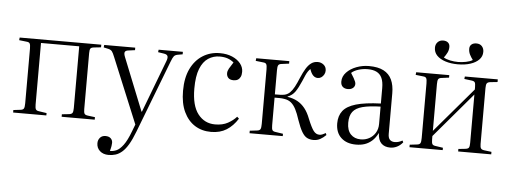

<svg xmlns="http://www.w3.org/2000/svg" viewBox="-58 -905 3457 1301"><g transform="rotate(5 1671.0 -255.0)"><path d="M47 0V-17L97 -23Q113 -25 118 -34.5Q123 -44 123 -70V-441Q123 -466 118 -475.5Q113 -485 97 -486L45 -492L47 -510H602V-492L555 -487Q536 -485 530.5 -477Q525 -469 525 -446V-65Q525 -42 530.5 -33.5Q536 -25 555 -23L602 -17V0H377V-17L424 -22Q443 -24 448.5 -33Q454 -42 454 -66V-486H194V-67Q194 -44 199 -35Q204 -26 220 -24L273 -16V0Z M716 230Q679 230 656.5 209.5Q634 189 634 157Q634 135 647.5 119.5Q661 104 685 104Q708 104 720.5 116Q733 128 733 146Q733 154 731 167.5Q729 181 723 202Q744 203 766.5 193.5Q789 184 813 152Q837 120 861 56L879 9L696 -434Q685 -462 677 -472Q669 -482 652 -486L620 -493L622 -510H833V-493L789 -487Q769 -485 764.5 -474Q760 -463 770 -439L913 -82H916L1051 -437Q1060 -460 1055.5 -472Q1051 -484 1029 -487L990 -493L992 -510H1157V-493L1123 -487Q1107 -484 1099 -475Q1091 -466 1080 -437L891 55Q870 110 849.5 144.5Q829 179 807.5 197.5Q786 216 763.5 223Q741 230 716 230Z M1394 14Q1331 14 1283.5 -16Q1236 -46 1208.5 -104Q1181 -162 1181 -247Q1181 -336 1210.5 -397Q1240 -458 1291.5 -490.5Q1343 -523 1408 -523Q1456 -523 1492 -507.5Q1528 -492 1548.5 -466.5Q1569 -441 1569 -410Q1569 -389 1562.5 -375.5Q1556 -362 1544.5 -355Q1533 -348 1516 -348Q1491 -348 1479.5 -360.5Q1468 -373 1468 -392Q1468 -407 1477.5 -424Q1487 -441 1505 -468Q1486 -484 1463 -492Q1440 -500 1409 -500Q1366 -500 1331 -477Q1296 -454 1276 -403.5Q1256 -353 1256 -269Q1256 -153 1300.5 -96Q1345 -39 1417 -39Q1468 -39 1503.5 -58.5Q1539 -78 1562 -104L1575 -92Q1543 -41 1499 -13.5Q1455 14 1394 14Z M2090 8Q2066 8 2047 -1.5Q2028 -11 2011.5 -38.5Q1995 -66 1977 -118Q1963 -162 1948.5 -190Q1934 -218 1915.5 -233Q1897 -248 1870 -252Q1853 -255 1836.5 -255Q1820 -255 1803 -255V-67Q1803 -43 1808 -34.5Q1813 -26 1828 -24L1881 -16V0H1655V-17L1706 -23Q1722 -25 1727 -34.5Q1732 -44 1732 -70V-441Q1732 -466 1727 -475.5Q1722 -485 1706 -486L1654 -492L1656 -510H1881V-493L1828 -486Q1813 -484 1808 -475Q1803 -466 1803 -442V-277Q1824 -277 1839.5 -277.5Q1855 -278 1870 -281Q1890 -286 1905 -300.5Q1920 -315 1934 -341Q1948 -367 1963 -404Q1979 -442 1995 -468Q2011 -494 2030 -507.5Q2049 -521 2074 -521Q2097 -521 2114.5 -506.5Q2132 -492 2132 -467Q2132 -453 2125 -440.5Q2118 -428 2107 -420.5Q2096 -413 2083 -413Q2064 -413 2050.5 -427Q2037 -441 2028 -469Q2020 -462 2012.5 -451Q2005 -440 1997.5 -423.5Q1990 -407 1981 -385Q1960 -336 1941 -309Q1922 -282 1890 -270V-268Q1929 -262 1958 -246Q1987 -230 2009 -202.5Q2031 -175 2047 -133Q2071 -74 2087.5 -52.5Q2104 -31 2127 -31Q2139 -31 2148.5 -35.5Q2158 -40 2170 -46L2175 -33Q2156 -14 2135.5 -3Q2115 8 2090 8Z M2380 14Q2316 14 2278.5 -21Q2241 -56 2241 -119Q2241 -170 2267.5 -204Q2294 -238 2355.5 -256Q2417 -274 2524 -278V-383Q2524 -426 2512 -452Q2500 -478 2476 -490Q2452 -502 2416 -502Q2382 -502 2352 -492.5Q2322 -483 2305 -467Q2318 -447 2325.5 -433.5Q2333 -420 2336.5 -411Q2340 -402 2340 -395Q2340 -378 2327 -367Q2314 -356 2292 -356Q2270 -356 2257 -368Q2244 -380 2244 -403Q2244 -438 2270 -465.5Q2296 -493 2337 -508.5Q2378 -524 2422 -524Q2484 -524 2522 -504Q2560 -484 2577.5 -446Q2595 -408 2595 -354V-78Q2595 -50 2607 -38Q2619 -26 2640 -26Q2654 -26 2667 -30Q2680 -34 2692 -41L2698 -29Q2680 -7 2658 3.5Q2636 14 2613 14Q2574 14 2552 -8Q2530 -30 2528 -78Q2511 -44 2488.5 -24Q2466 -4 2439.5 5Q2413 14 2380 14ZM2409 -24Q2440 -24 2466 -38Q2492 -52 2508 -78Q2524 -104 2524 -139V-257Q2448 -255 2402 -243Q2356 -231 2335.5 -204Q2315 -177 2315 -129Q2315 -78 2340.5 -51Q2366 -24 2409 -24Z M2743 0V-17L2794 -23Q2810 -25 2815 -34.5Q2820 -44 2820 -70V-441Q2820 -466 2815 -475.5Q2810 -485 2794 -486L2742 -492L2744 -510H2969V-493L2916 -486Q2901 -484 2896 -475Q2891 -466 2891 -442V-124L3150 -428V-445Q3150 -468 3145 -476.5Q3140 -485 3121 -487L3073 -493L3075 -510H3299V-492L3251 -487Q3233 -485 3227 -476.5Q3221 -468 3221 -445V-64Q3221 -42 3227 -33.5Q3233 -25 3251 -23L3299 -17V0H3074V-17L3120 -22Q3140 -24 3145 -33Q3150 -42 3150 -65V-394L2891 -89V-67Q2891 -43 2896 -34.5Q2901 -26 2916 -24L2969 -16V0ZM3020 -588Q2973 -588 2935.5 -600Q2898 -612 2877 -634Q2856 -656 2856 -687Q2856 -710 2870.5 -725Q2885 -740 2908 -740Q2929 -740 2941 -729.5Q2953 -719 2953 -700Q2953 -679 2944 -661Q2935 -643 2922 -626Q2940 -615 2967 -609.5Q2994 -604 3020 -604Q3046 -604 3074 -609.5Q3102 -615 3119 -626Q3106 -643 3097 -661Q3088 -679 3088 -700Q3088 -719 3100.5 -729.5Q3113 -740 3134 -740Q3158 -740 3171.5 -725Q3185 -710 3185 -687Q3185 -656 3163.5 -634Q3142 -612 3105 -600Q3068 -588 3020 -588Z"/></g></svg>

Font: Literata 60pt Light
Style: Regular
Weight: 300
Designer: Latin by Veronika Burian and Jose Scaglione. Greek by Irene Vlachou. Cyrillic by Vera Evstafieva.
Foundry: TypeTogether
Version: Version 3.103;gftools[0.9.29]